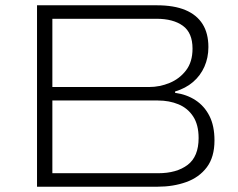

<svg xmlns="http://www.w3.org/2000/svg" viewBox="-20 -706 901 726"><path d="M120 0V-686H573Q638 -686 681 -668Q724 -650 746 -615Q768 -580 768 -528Q768 -488 753 -454Q738 -420 710 -396Q682 -372 642 -360V-355Q686 -349 719.5 -327Q753 -305 772 -267.5Q791 -230 791 -175Q791 -112 762 -73.5Q733 -35 684 -17.5Q635 0 576 0ZM178 -51H578Q648 -51 689.5 -82.5Q731 -114 731 -184Q731 -234 710.5 -265.5Q690 -297 655 -311.5Q620 -326 577 -326H178ZM178 -377H544Q584 -377 621.5 -392.5Q659 -408 683.5 -440Q708 -472 708 -522Q708 -582 671.5 -608.5Q635 -635 572 -635H178Z"/></svg>

Font: Archivo Expanded Thin
Style: Regular
Weight: 250
Width: 7
Designer: Hector Gatti
Foundry: Omnibus-Type
Version: Version 2.001